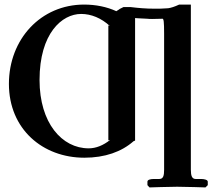

<svg xmlns="http://www.w3.org/2000/svg" viewBox="-20 -678 929 840"><path d="M571 -63V-599C571 -599 595 -597 624 -596C629 -595 640 -595 646 -595C664 -595 686 -596 691 -596C696 -596 698 -583 698 -531V65C698 91 694 105 677 105H654C636 105 625 109 625 117V132L634 142C634 142 720 139 755 139C793 139 879 142 879 142L889 132V117C889 109 875 105 859 105H836C820 105 815 91 815 65V-658H764C742 -648 729 -644 716 -642C693 -640 675 -640 657 -640C616 -640 586 -643 552 -647H520C505 -640 500 -637 497 -634C494 -632 491 -631 489 -629C448 -648 399 -658 348 -658C159 -658 19 -507 19 -311C19 -113 167 12 349 12C439 12 512 -14 564 -60ZM335 -617C379 -617 423 -599 461 -564L454 -567V-64L462 -66C432 -42 400 -29 368 -29C251 -29 153 -140 153 -328C153 -532 251 -617 335 -617Z"/></svg>

Font: Libertinus Serif Semibold
Style: Regular
Weight: 600
Designer: Philipp H. Poll, Khaled Hosny
Foundry: Caleb Maclennan
Version: Version 7.050;RELEASE